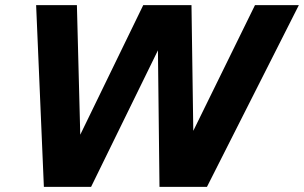

<svg xmlns="http://www.w3.org/2000/svg" viewBox="-20 -724 1178 744"><path d="M150 0 120 -704H278L291 -202L535 -704H722L729 -217L968 -704H1138L782 0H598L592 -529L333 0Z"/></svg>

Font: Prodigy Sans
Style: Bold Italic
Weight: 700
Italic angle: -13°
Designer: Wei Huang
Foundry: Wei Huang
Version: Version 1.003; ttfautohint (v1.8.3)